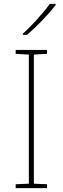

<svg xmlns="http://www.w3.org/2000/svg" viewBox="-20 -1065 323 992"><path d="M267 -1038V-1045H237C208 -1002 143 -931 98 -891V-885H119C172 -929 232 -993 267 -1038ZM223 -93V-113L155 -116V-783L223 -787V-807H61V-787L129 -783V-116L61 -113V-93Z"/></svg>

Font: Noto Sans Telugu UI Thin
Style: Regular
Weight: 100
Designer: Jelle Bosma - Monotype Design Team
Foundry: Monotype Imaging Inc.
Version: Version 2.005